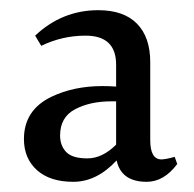

<svg xmlns="http://www.w3.org/2000/svg" viewBox="-20 -698 380 377"><path d="M198 -499Q157 -499 127.5 -483.5Q98 -468 98 -432Q98 -412 110 -399.5Q122 -387 151.5 -387Q181 -387 208 -414V-499Q203 -499 198 -499ZM268 -341Q218 -341 209 -383Q170 -341 124 -341Q78 -341 52.5 -364Q27 -387 27 -425Q27 -482 81 -508Q125 -529 181 -529Q194 -529 208 -528V-571Q208 -628 148 -628Q102 -628 61 -608L49 -628Q102 -678 173 -678Q223 -678 249 -651.5Q275 -625 275 -576V-423Q275 -385 297 -385Q305 -385 323 -390L328 -376Q302 -341 268 -341Z"/></svg>

Font: Halant Medium
Style: Regular
Weight: 500
Designer: Hitesh Malaviya (Devanagari), Satya Rajpurohit (Latin)
Foundry: Indian Type Foundry
Version: Version 1.101;PS 1.0;hotconv 1.0.78;makeotf.lib2.5.61930; tt